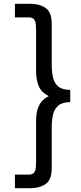

<svg xmlns="http://www.w3.org/2000/svg" viewBox="-20 -811 429 1017"><path d="M137 186H59V114H128Q151 114 159.5 104.5Q168 95 169.5 77.5Q171 60 171 38V-168Q171 -199 177 -224.5Q183 -250 198 -270Q213 -290 239 -302Q199 -321 185 -355Q171 -389 171 -437V-643Q171 -666 169.5 -683Q168 -700 159.5 -709.5Q151 -719 128 -719H59V-791H137Q190 -791 222 -768.5Q254 -746 254 -684V-465Q254 -430 261 -400Q268 -370 289 -352.5Q310 -335 352 -335V-270Q310 -270 289 -252Q268 -234 261 -204.5Q254 -175 254 -140V79Q254 141 222 163.5Q190 186 137 186Z"/></svg>

Font: Onest
Style: Regular
Weight: 400
Designer: Dmitri Voloshin, Andrey Kudryavtsev
Foundry: Dmitri Voloshin, Andrey Kudryavtsev
Version: Version 1.000;gftools[0.9.33]